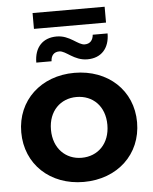

<svg xmlns="http://www.w3.org/2000/svg" viewBox="-58 -910 770 966"><g transform="rotate(-5 326.5 -427.5)"><path d="M326 7C496 7 619 -107 619 -269C619 -430 496 -544 326 -544C157 -544 34 -430 34 -269C34 -107 157 7 326 7ZM326 -115C246 -115 184 -174 184 -269C184 -364 246 -422 326 -422C408 -422 469 -364 469 -269C469 -174 408 -115 326 -115ZM398 -606C468 -606 510 -652 510 -727H435C433 -701 419 -682 391 -682C356 -682 320 -734 253 -734C184 -734 140 -690 140 -612H217C218 -641 233 -658 260 -658C294 -658 330 -606 398 -606ZM507 -782V-862H143V-782Z"/></g></svg>

Font: Montserrat-Alt1
Style: Bold
Weight: 700
Designer: Differentunic
Foundry: Differentunic
Version: Version 7.222